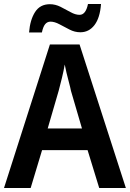

<svg xmlns="http://www.w3.org/2000/svg" viewBox="-20 -938 648 958"><path d="M475 0 417 -189H190L133 0H0L229 -716H377L608 0ZM334 -485Q331 -501 324.5 -525Q318 -549 312 -574Q306 -599 303 -616Q298 -586 289 -549Q280 -512 273 -486L218 -297H389ZM125 -776Q130 -839 155 -878Q180 -917 229 -917Q256 -917 282 -904Q308 -891 332 -877.5Q356 -864 377 -864Q408 -864 419 -918H484Q479 -849 451.5 -813Q424 -777 381 -777Q353 -777 327 -790.5Q301 -804 276.5 -817Q252 -830 232 -830Q216 -830 205.5 -817.5Q195 -805 189 -776Z"/></svg>

Font: Noto Sans Lao SemiCondensed SemiBold
Style: Regular
Weight: 600
Width: 4
Designer: Monotype Design Team
Foundry: Monotype Imaging Inc.
Version: Version 2.003; ttfautohint (v1.8.4.7-5d5b)